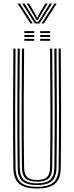

<svg xmlns="http://www.w3.org/2000/svg" viewBox="-20 -1080 427 1106"><path d="M193.8 6Q121.5 6 89.8 -21.8Q58 -49.5 57 -113.8Q55 -283.2 55.2 -455Q55.5 -626.8 57 -800H69.5Q67.8 -634 67.5 -461.4Q67.2 -288.8 69.5 -114Q70.2 -54.2 99.6 -29Q129 -3.8 193.8 -3.8Q258 -3.8 287.5 -28.9Q317 -54 317.8 -114Q320 -283.2 319.8 -455Q319.5 -626.8 317.8 -800H330Q331.8 -626.8 332 -457.1Q332.2 -287.5 330 -113.8Q329.2 -49.5 297.5 -21.8Q265.8 6 193.8 6ZM193.8 -13.8Q134.8 -13.8 108.6 -36.9Q82.5 -60 81.8 -114.2Q79.5 -284.2 79.8 -455.4Q80 -626.5 81.8 -800H94Q92.2 -633.2 92 -460.4Q91.8 -287.5 94 -114.2Q94.8 -65.2 118.1 -44.5Q141.5 -23.8 193.8 -23.8Q245.8 -23.8 269.1 -44.5Q292.5 -65.2 293 -114.2Q295.2 -283.8 295 -455.1Q294.8 -626.5 293 -800H305.5Q307 -627.2 307.4 -457.5Q307.8 -287.8 305.5 -114.2Q304.8 -60 278.5 -36.9Q252.2 -13.8 193.8 -13.8ZM193.8 -33.5Q147.8 -33.5 127.4 -52.2Q107 -71 106.2 -114.5Q104 -285.2 104.4 -455.9Q104.8 -626.5 106.2 -800H118.8Q117 -634 116.8 -460.5Q116.5 -287 118.8 -114.8Q119.2 -77 136.2 -60.1Q153.2 -43.2 193.8 -43.2Q234 -43.2 251 -60.1Q268 -77 268.5 -114.8Q270.8 -285.2 270.5 -455.9Q270.2 -626.5 268.5 -800H280.8Q282.5 -627 282.8 -457Q283 -287 280.8 -114.5Q280.2 -70.5 259.8 -52Q239.2 -33.5 193.8 -33.5ZM211.5 -889.5V-900.8H269.2V-889.5ZM120 -889.5V-900.8H177.5V-889.5ZM120 -867.2V-878.5H177.5V-867.2ZM211.5 -867.2V-878.5H269.2V-867.2ZM120 -845V-856.2H177.5V-845ZM211.5 -845V-856.2H269.2V-845ZM81.5 -1059.5H95L168.5 -945H155.5ZM107.8 -1059.5H121.2L174.5 -974.5L187.8 -954.5H200.5L213.5 -974.5L266.8 -1059.5H280.2L207.8 -945H180.5ZM133.8 -1059.5H147.5L188.2 -990L191.5 -979.5H197L200 -990L241 -1059.5H254.5L208.2 -983.2L199.8 -966.2H188.5L180 -983.2ZM293.2 -1059.5H306.5L232.8 -945H219.5Z"/></svg>

Font: Big Shoulders Inline Text Light
Style: Regular
Weight: 300
Designer: Patric King
Foundry: XO Type Co
Version: Version 1.000